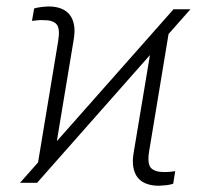

<svg xmlns="http://www.w3.org/2000/svg" viewBox="-20 -575 651 604"><path d="M43 0 525.9 -545.9H579.1L96.7 0ZM94.2 -30.8 163.1 -446.3Q169.4 -484.9 158 -498.5Q146.5 -512.2 115.2 -511.7Q106.4 -512.2 97.7 -511.2Q88.9 -510.3 80.6 -509.3L87.4 -548.3Q96.7 -551.3 108.6 -552.7Q120.6 -554.2 132.3 -554.7Q155.3 -554.7 172.1 -548.1Q189 -541.5 199.2 -528.6Q209.5 -515.6 212.9 -496.3Q216.3 -477.1 211.9 -450.7L149.4 -74.2ZM480 9.3Q457 9.3 439.9 2.7Q422.9 -3.9 412.8 -16.8Q402.8 -29.8 399.4 -49.3Q396 -68.8 400.4 -94.2L461.9 -462.9L516.6 -506.3L449.2 -99.1Q442.9 -60.5 454.6 -47.1Q466.3 -33.7 497.1 -33.7Q505.4 -33.7 514.2 -34.4Q522.9 -35.2 531.2 -36.6L524.9 2.9Q515.6 6.3 503.4 7.6Q491.2 8.8 480 9.3Z"/></svg>

Font: Inter 24pt ExtraLight
Style: Italic
Weight: 250
Italic angle: -9.3988°
Version: Version 4.001;git-66647c0bb